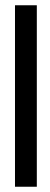

<svg xmlns="http://www.w3.org/2000/svg" viewBox="-20 -640 191 730"><path d="M37 70H120V-620H37Z"/></svg>

Font: Charger Pro
Style: BdExt
Weight: 700
Designer: Jasper
Foundry: Cannot Into Space Fonts
Version: Version 1.09